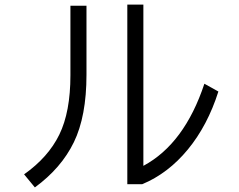

<svg xmlns="http://www.w3.org/2000/svg" viewBox="-20 -792 1040 837"><path d="M932 -393Q885 -245 799 -140.5Q713 -36 600 11H535V-772H605V-69Q784 -165 871 -427ZM287 -767H357V-466Q357 -285 302 -172Q247 -59 132 25L85 -32Q190 -106 238.5 -205Q287 -304 287 -464Z"/></svg>

Font: IBM Plex Sans JP
Style: Regular
Weight: 400
Designer: Mike Abbink; Paul van der Laan; Pieter van Rosmalen; Wujin Sim; Yejin Wi; Jinhee Kim; Boomi Park; Yona Kim; Kichan Ma
Foundry: Sandoll Inc.
Version: Version 1.000